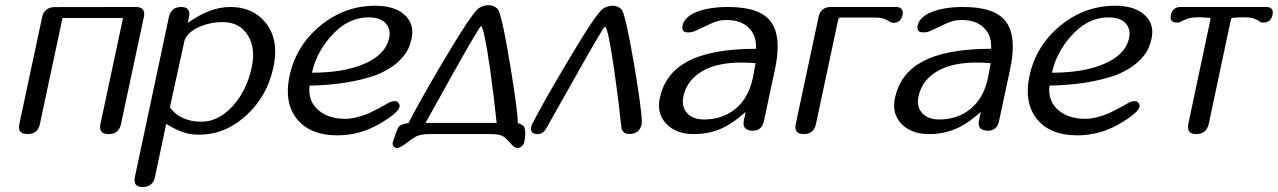

<svg xmlns="http://www.w3.org/2000/svg" viewBox="-20 -528 5032 756"><path d="M456.5 -40Q448.2 0 407.7 0Q374 0 374 -27.8Q374 -33.2 375.5 -40L464.4 -457H226.1L137.2 -40Q128.9 0 88.4 0Q54.7 0 54.7 -27.8Q54.7 -33.2 56.2 -40L146 -460.9Q152.8 -494.1 188 -500L514.2 -500.5Q547.9 -500.5 547.9 -473.1Q547.9 -467.8 546.4 -460.9Z M895.5 -109.4Q951.2 -169.9 971.2 -263.2Q976.6 -288.6 976.6 -311.5Q976.6 -356.4 955.1 -390.1Q922.9 -440.9 857.4 -440.9Q805.7 -440.9 762.2 -420.9Q719.2 -400.9 707 -370.6L648.9 -105Q691.4 -48.8 772.9 -48.8Q839.4 -48.8 895.5 -109.4ZM1024.4 -440.4Q1063.5 -393.6 1063.5 -325.2Q1063.5 -295.9 1056.6 -263.2Q1032.2 -148.9 949.7 -73.7Q867.2 2 766.1 2H756.3Q733.4 2 711.4 -4.4Q676.8 -13.7 634.8 -40L634.3 -39.6L590.3 168.5Q581.5 208.5 542 208.5Q509.8 208.5 509.8 181.6Q509.8 175.8 511.2 168.5L645 -460.9Q654.3 -500.5 692.9 -500.5Q725.6 -500.5 725.6 -473.1Q725.6 -467.3 724.1 -460.9L719.2 -438Q764.6 -469.2 802.2 -483.9Q844.2 -500.5 887.7 -500.5Q974.1 -500.5 1024.4 -440.4Z M1408.7 -274.4Q1497.6 -310.5 1512.2 -377.9Q1514.2 -387.2 1514.2 -395.5Q1514.2 -420.4 1498 -437Q1476.6 -459.5 1431.6 -459.5Q1345.7 -459.5 1278.8 -380.4Q1224.6 -316.9 1208.5 -241.7Q1329.6 -241.7 1408.7 -274.4ZM1513.7 -125Q1525.4 -129.9 1533.7 -129.9Q1548.8 -129.9 1553.2 -114.3Q1553.7 -112.8 1553.7 -110.8Q1553.7 -109.4 1553.2 -107.4Q1547.9 -83 1473.1 -39.6Q1396 4.9 1307.6 4.9Q1201.7 4.9 1149.4 -59.1Q1113.3 -104 1113.3 -168.5Q1113.3 -196.3 1119.6 -227.1Q1145 -347.7 1241.2 -426.8Q1336.9 -505.4 1457.5 -505.4Q1533.2 -505.4 1572.8 -469.7Q1603.5 -442.4 1603.5 -401.9Q1603.5 -389.6 1600.6 -376Q1591.8 -334.5 1571.3 -310.5Q1536.6 -263.2 1460 -231.9Q1350.1 -193.8 1198.7 -190.9Q1197.8 -182.6 1197.8 -174.3Q1197.8 -124 1235.4 -92.8Q1274.9 -60.1 1340.3 -60.1Q1377.4 -60.1 1431.6 -81.5Q1480 -105 1513.7 -125Z M1935.5 -43.9Q1925.3 -146 1909.7 -255.4Q1886.2 -418.9 1874 -425.8Q1864.3 -417.5 1764.2 -239.3Q1655.3 -44.4 1655.3 -43.9ZM2044.9 -25.9Q2048.3 -15.6 2048.3 -2Q2048.3 13.2 2043.9 32.7Q2042 41.5 2033.7 48.3Q2025.9 54.7 2016.6 55.2Q2003.4 52.2 1991.2 37.6Q1975.1 18.6 1963.4 10.3Q1950.2 0.5 1917 0H1667.5Q1633.3 0.5 1616.7 10.3Q1601.6 18.6 1577.1 37.6Q1558.1 52.2 1543.9 55.2Q1534.7 54.7 1529.8 48.3Q1525.9 43.5 1525.9 37.1Q1525.9 35.2 1526.4 32.7Q1539.6 -9.3 1548.3 -25.9Q1554.2 -38.6 1588.9 -43.9Q1622.1 -110.8 1708.5 -258.3Q1836.9 -476.6 1865.2 -495.6Q1880.4 -506.3 1900.9 -507.8H1904.3Q1923.3 -507.8 1939 -493.2Q1955.1 -478 1990.7 -260.7Q2018.6 -88.9 2018.6 -48.8V-43.9Q2042 -36.1 2044.9 -25.9Z M2506.8 -40Q2498.5 -0.5 2459 -0.5Q2428.2 -0.5 2426.3 -29.8Q2416 -130.4 2399.4 -245.6Q2375 -417 2362.3 -423.8Q2352.5 -416 2253.9 -240.7Q2128.4 -18.1 2129.4 -19.5Q2117.2 0 2096.2 0Q2070.8 0 2070.8 -21Q2070.8 -25.4 2071.8 -30.8L2074.7 -38.1Q2115.7 -119.1 2209.5 -276.9Q2327.1 -475.6 2353.5 -493.2Q2368.7 -503.9 2389.2 -505.4H2392.6Q2412.1 -505.4 2427.2 -491.2Q2441.9 -476.6 2476.6 -275.4Q2503.9 -112.8 2507.3 -54.7Z M2859.4 -87.4Q2924.8 -129.4 2944.3 -221.2L2955.1 -279.3Q2925.8 -281.7 2899.4 -281.7Q2805.7 -281.7 2748 -249.5Q2684.6 -213.4 2670.9 -148.9Q2668.5 -137.7 2668.5 -127.9Q2668.5 -101.6 2685.1 -83Q2707.5 -57.6 2752.4 -57.6Q2813 -57.6 2859.4 -87.4ZM3015.6 -441.9Q3042 -406.2 3042 -343.8Q3042 -304.2 3031.2 -253.9L2987.8 -50.8Q2980 -13.2 2942.4 -13.2L2934.1 -14.2Q2907.7 -18.1 2907.7 -42Q2907.7 -46.9 2908.7 -52.7L2916 -87.4Q2869.6 -45.4 2828.1 -25.4Q2774.4 0 2712.4 0Q2642.1 0 2603.5 -40.5Q2574.7 -71.3 2574.7 -112.3Q2574.7 -126.5 2578.1 -142.1Q2598.1 -236.3 2682.1 -283.2Q2775.9 -335.9 2956.5 -335.9Q2957 -340.3 2957 -344.7Q2957 -390.6 2928.2 -418.5Q2897.9 -449.2 2840.8 -449.2Q2818.8 -449.2 2802.2 -443.8Q2785.6 -439 2750 -421.4Q2720.7 -407.2 2711.4 -403.8Q2701.7 -400.4 2690.9 -400.4Q2678.7 -400.4 2673.8 -403.8Q2666.5 -408.7 2666.5 -419.4Q2666.5 -423.3 2667.5 -427.7Q2674.8 -461.4 2723.1 -481Q2772 -500.5 2847.7 -500.5Q2973.1 -500.5 3015.6 -441.9Z M3513.7 -500.5Q3534.7 -496.6 3534.7 -478Q3534.7 -473.6 3533.7 -468.8Q3527.3 -438 3496.6 -438L3483.9 -441.4V-441.9Q3483.9 -443.8 3461.4 -454.1Q3449.7 -459 3415.5 -459H3287.6Q3281.2 -455.6 3280.3 -450.2L3192.9 -40Q3184.6 0 3145 0Q3111.8 0 3111.8 -27.3Q3111.8 -33.2 3113.3 -40L3203.1 -460.9Q3211.4 -500.5 3251.5 -500.5Z M3785.2 -87.4Q3850.6 -129.4 3870.1 -221.2L3880.9 -279.3Q3851.6 -281.7 3825.2 -281.7Q3731.4 -281.7 3673.8 -249.5Q3610.4 -213.4 3596.7 -148.9Q3594.2 -137.7 3594.2 -127.9Q3594.2 -101.6 3610.8 -83Q3633.3 -57.6 3678.2 -57.6Q3738.8 -57.6 3785.2 -87.4ZM3941.4 -441.9Q3967.8 -406.2 3967.8 -343.8Q3967.8 -304.2 3957 -253.9L3913.6 -50.8Q3905.8 -13.2 3868.2 -13.2L3859.9 -14.2Q3833.5 -18.1 3833.5 -42Q3833.5 -46.9 3834.5 -52.7L3841.8 -87.4Q3795.4 -45.4 3753.9 -25.4Q3700.2 0 3638.2 0Q3567.9 0 3529.3 -40.5Q3500.5 -71.3 3500.5 -112.3Q3500.5 -126.5 3503.9 -142.1Q3523.9 -236.3 3607.9 -283.2Q3701.7 -335.9 3882.3 -335.9Q3882.8 -340.3 3882.8 -344.7Q3882.8 -390.6 3854 -418.5Q3823.7 -449.2 3766.6 -449.2Q3744.6 -449.2 3728 -443.8Q3711.4 -439 3675.8 -421.4Q3646.5 -407.2 3637.2 -403.8Q3627.4 -400.4 3616.7 -400.4Q3604.5 -400.4 3599.6 -403.8Q3592.3 -408.7 3592.3 -419.4Q3592.3 -423.3 3593.3 -427.7Q3600.6 -461.4 3648.9 -481Q3697.8 -500.5 3773.4 -500.5Q3898.9 -500.5 3941.4 -441.9Z M4322.3 -274.4Q4411.1 -310.5 4425.8 -377.9Q4427.7 -387.2 4427.7 -395.5Q4427.7 -420.4 4411.6 -437Q4390.1 -459.5 4345.2 -459.5Q4259.3 -459.5 4192.4 -380.4Q4138.2 -316.9 4122.1 -241.7Q4243.2 -241.7 4322.3 -274.4ZM4427.2 -125Q4439 -129.9 4447.3 -129.9Q4462.4 -129.9 4466.8 -114.3Q4467.3 -112.8 4467.3 -110.8Q4467.3 -109.4 4466.8 -107.4Q4461.4 -83 4386.7 -39.6Q4309.6 4.9 4221.2 4.9Q4115.2 4.9 4063 -59.1Q4026.9 -104 4026.9 -168.5Q4026.9 -196.3 4033.2 -227.1Q4058.6 -347.7 4154.8 -426.8Q4250.5 -505.4 4371.1 -505.4Q4446.8 -505.4 4486.3 -469.7Q4517.1 -442.4 4517.1 -401.9Q4517.1 -389.6 4514.2 -376Q4505.4 -334.5 4484.9 -310.5Q4450.2 -263.2 4373.5 -231.9Q4263.7 -193.8 4112.3 -190.9Q4111.3 -182.6 4111.3 -174.3Q4111.3 -124 4148.9 -92.8Q4188.5 -60.1 4253.9 -60.1Q4291 -60.1 4345.2 -81.5Q4393.6 -105 4427.2 -125Z M4970.2 -500.5Q4991.7 -497.6 4991.7 -479Q4991.7 -474.6 4990.7 -469.7Q4984.4 -439 4953.1 -439Q4946.3 -439 4940.4 -441.9Q4940.4 -445.8 4917 -455.1Q4905.8 -460 4870.6 -460L4834 -458Q4828.1 -456.5 4826.7 -451.2L4739.7 -41.5Q4731 0 4690.4 0Q4657.7 0 4657.7 -27.8Q4657.7 -34.2 4659.2 -41.5L4746.1 -451.2Q4746.6 -452.1 4746.6 -453.1Q4746.6 -457 4741.7 -458L4706.5 -460Q4671.4 -460 4658.2 -455.1Q4629.9 -444.8 4628.9 -441.9Q4622.1 -439 4615.2 -439Q4589.4 -439 4589.4 -460.4Q4589.4 -464.4 4590.3 -469.7Q4596.2 -497.1 4624.5 -500.5Z"/></svg>

Font: inglobal
Style: Italic
Weight: 400
Italic angle: -12°
Designer: Andrey Kochetov, Denis Davydov, Evgeny Yurtaev
Foundry: inglobal
Version: Version 1.00 September 25, 2014, initial release